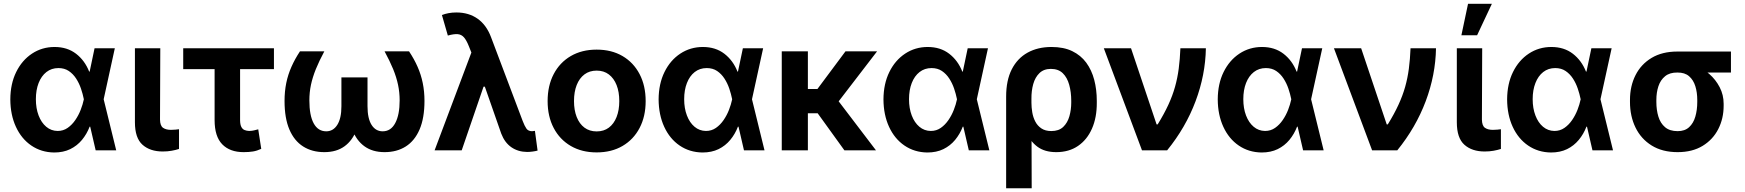

<svg xmlns="http://www.w3.org/2000/svg" viewBox="-20 -804 9334 1027"><path d="M269.5 11.7Q200.7 10.7 147.7 -25.4Q94.7 -61.5 65.2 -125.5Q35.6 -189.5 35.2 -272.5Q35.6 -356 66.7 -418.9Q97.7 -481.9 151.4 -517.3Q205.1 -552.7 272 -552.7Q339.8 -552.7 386.7 -516.6Q433.6 -480.5 457 -420.9H501L534.2 -274.4L601.6 0H491.7L428.2 -274.4Q422.9 -301.3 413.1 -330.1Q403.3 -358.9 387.2 -383.8Q371.1 -408.7 347.9 -424.3Q324.7 -439.9 292.5 -439.9Q255.4 -439.9 228.3 -418.7Q201.2 -397.5 186.5 -359.9Q171.9 -322.3 171.9 -273.4Q171.9 -224.6 186.5 -186.3Q201.2 -147.9 227.3 -126Q253.4 -104 288.1 -103.5Q318.4 -103.5 341.8 -119.9Q365.2 -136.2 382.8 -161.9Q400.4 -187.5 411.6 -216.6Q422.9 -245.6 428.2 -271.5L485.8 -545.9H594.2L534.2 -271.5L501 -126.5H459.5Q444.3 -86.9 418.5 -55.7Q392.6 -24.4 355.7 -6.3Q318.8 11.7 269.5 11.7Z M701.7 -545.9H837.4L835.9 -164.6Q836.4 -131.3 852.1 -120.4Q867.7 -109.4 894.5 -109.4Q908.2 -109.4 918.9 -110.6Q929.7 -111.8 937.5 -112.8V-7.3Q919.9 -1.5 897.9 2.4Q876 6.3 850.6 6.3Q782.7 6.3 742.2 -29.8Q701.7 -65.9 701.7 -149.9Z M1445.3 -545.9V-434.1H960V-545.9ZM1127.9 -545.9H1264.2V-159.7Q1264.6 -137.2 1271 -125Q1277.3 -112.8 1288.3 -108.4Q1299.3 -104 1313 -103.5Q1328.6 -104 1339.1 -106.7Q1349.6 -109.4 1361.3 -112.3L1377.4 -7.8Q1354.5 2.9 1332.8 6.3Q1311 9.8 1283.2 9.8Q1209.5 9.8 1168.7 -32.2Q1127.9 -74.2 1127.9 -161.6Z M1584.5 -529.3H1714.8Q1687 -477.5 1669.4 -434.1Q1651.9 -390.6 1643.3 -350.3Q1634.8 -310.1 1634.8 -267.1Q1634.8 -186.5 1658 -144Q1681.2 -101.6 1725.1 -101.6Q1762.2 -101.6 1784.2 -136.2Q1806.2 -170.9 1806.2 -235.8V-390.1H1909.2V-248Q1909.2 -168.5 1887.5 -110.6Q1865.7 -52.7 1822.8 -21.5Q1779.8 9.8 1714.8 9.8Q1649.4 9.8 1601.6 -20.5Q1553.7 -50.8 1527.8 -111.6Q1502 -172.4 1502 -264.2Q1502 -314.9 1511.2 -360.1Q1520.5 -405.3 1539.1 -447Q1557.6 -488.8 1584.5 -529.3ZM2037.1 -529.3H2168Q2195.3 -488.3 2213.6 -446.8Q2231.9 -405.3 2241.2 -360.1Q2250.5 -314.9 2250.5 -264.2Q2250.5 -172.9 2224.4 -111.8Q2198.2 -50.8 2150.4 -20.5Q2102.5 9.8 2037.1 9.8Q1972.7 9.8 1929.4 -21.5Q1886.2 -52.7 1864.5 -110.6Q1842.8 -168.5 1842.8 -248V-390.1H1945.8V-235.8Q1945.8 -170.4 1967.5 -136Q1989.3 -101.6 2026.9 -101.6Q2070.8 -101.6 2094.2 -145.8Q2117.7 -189.9 2117.7 -267.1Q2117.7 -310.1 2109.1 -350.6Q2100.6 -391.1 2082.8 -434.6Q2064.9 -478 2037.1 -529.3Z M2799.3 8.8Q2751 8.3 2715.3 -16.4Q2679.7 -41 2661.1 -89.4L2562.5 -371.6L2508.3 -505.9L2487.8 -557.1Q2475.1 -588.9 2461.7 -604.2Q2448.2 -619.6 2428.2 -621.3Q2408.2 -623 2375.5 -613.8L2343.8 -723.6Q2359.9 -730 2379.2 -733.6Q2398.4 -737.3 2421.4 -737.3Q2487.3 -737.3 2534.7 -703.9Q2582 -670.4 2606.4 -605.5L2775.9 -156.7Q2786.6 -128.9 2796.1 -115.7Q2805.7 -102.5 2825.7 -102.1Q2834.5 -102.5 2841.3 -104L2855.5 1.5Q2845.2 4.4 2829.3 6.6Q2813.5 8.8 2799.3 8.8ZM2304.7 0 2520.5 -573.7 2605 -340.3H2566.4L2449.7 0Z M3171.4 11.2Q3092.3 11.2 3033.2 -23.2Q2974.1 -57.6 2941.7 -119.4Q2909.2 -181.2 2909.2 -263.2Q2909.2 -345.7 2941.7 -407.7Q2974.1 -469.7 3033.2 -504.2Q3092.3 -538.6 3171.4 -538.6Q3251 -538.6 3309.8 -504.2Q3368.7 -469.7 3401.1 -407.7Q3433.6 -345.7 3433.6 -263.2Q3433.6 -181.2 3401.1 -119.4Q3368.7 -57.6 3309.8 -23.2Q3251 11.2 3171.4 11.2ZM3171.4 -101.1Q3210 -101.1 3236.8 -121.3Q3263.7 -141.6 3278.1 -178.2Q3292.5 -214.8 3292.5 -263.2Q3292.5 -312.5 3278.1 -348.9Q3263.7 -385.3 3236.8 -405.8Q3210 -426.3 3171.4 -426.3Q3133.3 -426.3 3106.2 -406Q3079.1 -385.7 3064.7 -349.1Q3050.3 -312.5 3050.3 -263.2Q3050.3 -214.8 3064.7 -178.2Q3079.1 -141.6 3106.2 -121.3Q3133.3 -101.1 3171.4 -101.1Z M3737.3 11.7Q3668.5 10.7 3615.5 -25.4Q3562.5 -61.5 3533 -125.5Q3503.4 -189.5 3502.9 -272.5Q3503.4 -356 3534.4 -418.9Q3565.4 -481.9 3619.1 -517.3Q3672.9 -552.7 3739.7 -552.7Q3807.6 -552.7 3854.5 -516.6Q3901.4 -480.5 3924.8 -420.9H3968.8L4002 -274.4L4069.3 0H3959.5L3896 -274.4Q3890.6 -301.3 3880.9 -330.1Q3871.1 -358.9 3855 -383.8Q3838.9 -408.7 3815.7 -424.3Q3792.5 -439.9 3760.3 -439.9Q3723.1 -439.9 3696 -418.7Q3668.9 -397.5 3654.3 -359.9Q3639.6 -322.3 3639.6 -273.4Q3639.6 -224.6 3654.3 -186.3Q3668.9 -147.9 3695.1 -126Q3721.2 -104 3755.9 -103.5Q3786.1 -103.5 3809.6 -119.9Q3833 -136.2 3850.6 -161.9Q3868.2 -187.5 3879.4 -216.6Q3890.6 -245.6 3896 -271.5L3953.6 -545.9H4062L4002 -271.5L3968.8 -126.5H3927.2Q3912.1 -86.9 3886.2 -55.7Q3860.4 -24.4 3823.5 -6.3Q3786.6 11.7 3737.3 11.7Z M4301.3 -529.3V0H4161.6V-529.3ZM4671.4 -529.3 4417 -198.2H4273.9L4264.2 -328.1H4352.5L4502.4 -529.3ZM4496.6 0 4342.3 -213.9 4445.8 -288.6 4665.5 0Z M4939.9 11.7Q4871.1 10.7 4818.1 -25.4Q4765.1 -61.5 4735.6 -125.5Q4706.1 -189.5 4705.6 -272.5Q4706.1 -356 4737.1 -418.9Q4768.1 -481.9 4821.8 -517.3Q4875.5 -552.7 4942.4 -552.7Q5010.3 -552.7 5057.1 -516.6Q5104 -480.5 5127.4 -420.9H5171.4L5204.6 -274.4L5272 0H5162.1L5098.6 -274.4Q5093.3 -301.3 5083.5 -330.1Q5073.7 -358.9 5057.6 -383.8Q5041.5 -408.7 5018.3 -424.3Q4995.1 -439.9 4962.9 -439.9Q4925.8 -439.9 4898.7 -418.7Q4871.6 -397.5 4856.9 -359.9Q4842.3 -322.3 4842.3 -273.4Q4842.3 -224.6 4856.9 -186.3Q4871.6 -147.9 4897.7 -126Q4923.8 -104 4958.5 -103.5Q4988.8 -103.5 5012.2 -119.9Q5035.6 -136.2 5053.2 -161.9Q5070.8 -187.5 5082 -216.6Q5093.3 -245.6 5098.6 -271.5L5156.2 -545.9H5264.6L5204.6 -271.5L5171.4 -126.5H5129.9Q5114.7 -86.9 5088.9 -55.7Q5063 -24.4 5026.1 -6.3Q4989.3 11.7 4939.9 11.7Z M5361.8 203.1V-287.1Q5361.8 -374 5391.8 -433.1Q5421.9 -492.2 5476.6 -522.5Q5531.2 -552.7 5604.5 -552.7Q5669.4 -552.7 5715.3 -530.5Q5761.2 -508.3 5790.3 -468.8Q5819.3 -429.2 5833 -377Q5846.7 -324.7 5846.7 -264.6V-254.9Q5847.2 -175.8 5821 -116.2Q5794.9 -56.6 5746.3 -23.4Q5697.8 9.8 5629.9 9.8Q5567.9 9.8 5528.8 -19.5Q5489.7 -48.8 5467.3 -101.1Q5444.8 -153.3 5431.6 -222.7L5497.1 -254.9Q5497.1 -230 5501.5 -203.4Q5505.9 -176.8 5517.6 -154.1Q5529.3 -131.3 5550.3 -117.2Q5571.3 -103 5603.5 -103Q5644 -103 5667.2 -125.2Q5690.4 -147.5 5700.2 -182.4Q5710 -217.3 5710 -254.9V-264.6Q5710 -311.5 5699.2 -350.3Q5688.5 -389.2 5664.8 -412.4Q5641.1 -435.5 5601.1 -435.5Q5563.5 -435.5 5540.3 -413.3Q5517.1 -391.1 5506.8 -354.5Q5496.6 -317.9 5497.1 -275.4L5498.5 203.1Z M6088.4 0 5884.3 -545.9H6029.8L6166.5 -138.7H6172.4Q6207 -194.8 6229.5 -243.7Q6252 -292.5 6265.1 -339.4Q6278.3 -386.2 6284.9 -436.5Q6291.5 -486.8 6293.9 -545.9H6430.2Q6427.7 -402.8 6375 -262.5Q6322.3 -122.1 6223.1 0Z M6728 11.7Q6659.2 10.7 6606.2 -25.4Q6553.2 -61.5 6523.7 -125.5Q6494.1 -189.5 6493.7 -272.5Q6494.1 -356 6525.1 -418.9Q6556.2 -481.9 6609.9 -517.3Q6663.6 -552.7 6730.5 -552.7Q6798.3 -552.7 6845.2 -516.6Q6892.1 -480.5 6915.5 -420.9H6959.5L6992.7 -274.4L7060.1 0H6950.2L6886.7 -274.4Q6881.3 -301.3 6871.6 -330.1Q6861.8 -358.9 6845.7 -383.8Q6829.6 -408.7 6806.4 -424.3Q6783.2 -439.9 6751 -439.9Q6713.9 -439.9 6686.8 -418.7Q6659.7 -397.5 6645 -359.9Q6630.4 -322.3 6630.4 -273.4Q6630.4 -224.6 6645 -186.3Q6659.7 -147.9 6685.8 -126Q6711.9 -104 6746.6 -103.5Q6776.9 -103.5 6800.3 -119.9Q6823.7 -136.2 6841.3 -161.9Q6858.9 -187.5 6870.1 -216.6Q6881.3 -245.6 6886.7 -271.5L6944.3 -545.9H7052.7L6992.7 -271.5L6959.5 -126.5H6918Q6902.8 -86.9 6877 -55.7Q6851.1 -24.4 6814.2 -6.3Q6777.3 11.7 6728 11.7Z M7319.3 0 7115.2 -545.9H7260.7L7397.5 -138.7H7403.3Q7438 -194.8 7460.4 -243.7Q7482.9 -292.5 7496.1 -339.4Q7509.3 -386.2 7515.9 -436.5Q7522.5 -486.8 7524.9 -545.9H7661.1Q7658.7 -402.8 7606 -262.5Q7553.2 -122.1 7454.1 0Z M7772.5 -545.9H7908.2L7906.7 -164.6Q7907.2 -131.3 7922.9 -120.4Q7938.5 -109.4 7965.3 -109.4Q7979 -109.4 7989.7 -110.6Q8000.5 -111.8 8008.3 -112.8V-7.3Q7990.7 -1.5 7968.8 2.4Q7946.8 6.3 7921.4 6.3Q7853.5 6.3 7813 -29.8Q7772.5 -65.9 7772.5 -149.9ZM7796.9 -615.2 7832.5 -783.7H7960L7880.9 -615.2Z M8275.9 11.7Q8207 10.7 8154.1 -25.4Q8101.1 -61.5 8071.5 -125.5Q8042 -189.5 8041.5 -272.5Q8042 -356 8073 -418.9Q8104 -481.9 8157.7 -517.3Q8211.4 -552.7 8278.3 -552.7Q8346.2 -552.7 8393.1 -516.6Q8439.9 -480.5 8463.4 -420.9H8507.3L8540.5 -274.4L8607.9 0H8498L8434.6 -274.4Q8429.2 -301.3 8419.4 -330.1Q8409.7 -358.9 8393.6 -383.8Q8377.4 -408.7 8354.2 -424.3Q8331.1 -439.9 8298.8 -439.9Q8261.7 -439.9 8234.6 -418.7Q8207.5 -397.5 8192.9 -359.9Q8178.2 -322.3 8178.2 -273.4Q8178.2 -224.6 8192.9 -186.3Q8207.5 -147.9 8233.6 -126Q8259.8 -104 8294.4 -103.5Q8324.7 -103.5 8348.1 -119.9Q8371.6 -136.2 8389.2 -161.9Q8406.7 -187.5 8418 -216.6Q8429.2 -245.6 8434.6 -271.5L8492.2 -545.9H8600.6L8540.5 -271.5L8507.3 -126.5H8465.8Q8450.7 -86.9 8424.8 -55.7Q8398.9 -24.4 8362.1 -6.3Q8325.2 11.7 8275.9 11.7Z M8698.7 -258.8V-269.5Q8698.7 -343.3 8728.3 -401.9Q8757.8 -460.4 8814.5 -494.4Q8871.1 -528.3 8952.1 -528.3Q8964.4 -522.9 8975.3 -507.8Q8986.3 -492.7 9003.2 -476.8Q9020 -460.9 9049.3 -451.2Q9088.9 -438 9123 -408.2Q9157.2 -378.4 9178.5 -337.4Q9199.7 -296.4 9199.7 -249V-238.3Q9199.7 -169.9 9170.9 -113.5Q9142.1 -57.1 9087.2 -23.7Q9032.2 9.8 8953.6 9.8Q8872.1 9.8 8814.9 -25.6Q8757.8 -61 8728.3 -121.8Q8698.7 -182.6 8698.7 -258.8ZM8839.8 -269.5V-258.8Q8839.8 -215.8 8850.6 -180.4Q8861.3 -145 8886.2 -123.8Q8911.1 -102.5 8953.6 -102.5Q8992.2 -102.5 9015.1 -123.8Q9038.1 -145 9048.3 -180.4Q9058.6 -215.8 9058.6 -258.8V-269.5Q9058.6 -309.6 9048.3 -342.8Q9038.1 -376 9014.9 -396.2Q8991.7 -416.5 8952.1 -416Q8911.1 -416.5 8886.5 -396.2Q8861.8 -376 8850.8 -342.8Q8839.8 -309.6 8839.8 -269.5ZM9238.8 -528.3V-416H8952.1V-528.3Z"/></svg>

Font: Inter Cardless Tabular Bold
Style: Bold
Weight: 700
Designer: Rasmus Andersson
Foundry: rsms
Version: Version 4.000;git-4fc901f